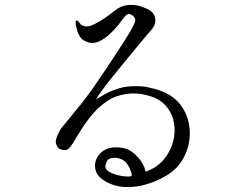

<svg xmlns="http://www.w3.org/2000/svg" viewBox="-20 -765 1040 791"><path d="M460 -158Q479 -158 500 -152Q522 -145 547 -118.5Q572 -92 579 -61V-58L583 -59Q626 -74 654 -107Q682 -140 693 -181Q704 -222 696 -262.5Q688 -303 659.5 -333Q631 -363 579 -374Q564 -378 551 -379Q538 -380 527 -380Q496 -380 460 -368Q424 -356 384 -318.5Q344 -281 299 -206Q291 -192 281 -176Q271 -160 262 -152Q258 -148 252.5 -147.5Q247 -147 244 -147Q235 -147 227.5 -150.5Q220 -154 218 -158Q206 -175 211.5 -193Q217 -211 228 -230Q230 -234 243.5 -250Q257 -266 272.5 -285.5Q288 -305 298 -317Q308 -330 310 -331Q335 -362 363 -402Q391 -442 419.5 -485Q448 -528 473.5 -567Q499 -606 517 -636L519 -640Q527 -653 534.5 -670.5Q542 -688 528 -700Q527 -700 526.5 -700.5Q526 -701 526 -701Q522 -705 515 -707Q506 -709 499 -702Q492 -695 487 -688Q483 -682 468 -663Q453 -644 431.5 -624Q410 -604 385 -593Q378 -590 371.5 -589Q365 -588 358 -588Q344 -588 324 -599.5Q304 -611 294 -653Q291 -667 291.5 -672.5Q292 -678 292 -679Q298 -682 302.5 -677Q307 -672 310 -668Q312 -664 320 -660Q328 -656 338 -656Q343 -656 351 -658Q365 -662 392 -678Q419 -694 454 -722Q492 -752 544 -743Q560 -740 585 -729Q610 -718 617 -698Q628 -668 601 -639Q598 -636 582 -617Q566 -598 542.5 -569.5Q519 -541 493 -509.5Q467 -478 443 -448Q419 -418 402.5 -395.5Q386 -373 381 -365L376 -355L386 -362Q394 -367 416 -379Q438 -391 470 -401Q502 -411 544 -410Q558 -410 572 -408.5Q586 -407 599 -403Q631 -397 661 -383Q712 -358 737 -313Q762 -268 762 -216Q762 -164 737.5 -117Q713 -70 666 -42Q630 -20 586 -6.5Q542 7 497 5.5Q452 4 414 -18Q384 -35 375.5 -59Q367 -83 375.5 -106Q384 -129 406 -144Q428 -159 460 -158ZM503 -38Q515 -37 518 -38.5Q521 -40 522 -42Q524 -44 523 -46Q516 -74 502 -92Q488 -110 463 -114Q459 -115 456 -115Q453 -115 449 -115Q427 -114 420.5 -101Q414 -88 414 -78Q414 -73 419 -66Q430 -54 456.5 -46Q483 -38 503 -38Z"/></svg>

Font: Shippori Mincho TTF
Style: Regular
Weight: 400
Version: Version 2.100